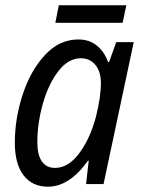

<svg xmlns="http://www.w3.org/2000/svg" viewBox="-20 -695 536 725"><path d="M36 -156Q36 -247 65.5 -337.5Q95 -428 149.5 -487Q204 -546 276 -546Q317 -546 345.5 -523Q374 -500 388 -461H392L419 -536H485L371 0H305L315 -88H312Q242 10 161 10Q102 10 69 -33Q36 -76 36 -156ZM342 -253Q361 -328 361 -382Q361 -424 340.5 -449.5Q320 -475 285 -475Q238 -475 200.5 -426.5Q163 -378 142 -304Q121 -230 121 -158Q121 -110 138 -85.5Q155 -61 188 -61Q238 -61 279 -116Q320 -171 342 -253ZM202 -675H457L443 -609H189Z"/></svg>

Font: Noto Sans UI Narrow
Style: Italic
Weight: 400
Width: 4
Italic angle: -12°
Designer: Monotype Design Team
Foundry: Monotype Imaging Inc.
Version: Version 1.001